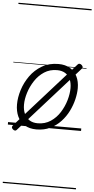

<svg xmlns="http://www.w3.org/2000/svg" viewBox="-84 -1025 756 1539"><g transform="rotate(5 294.5 -255.0)"><path d="M231 19Q175 19 136.5 -4.5Q98 -28 78.5 -70.5Q59 -113 59 -168Q59 -223 78 -284Q97 -345 135 -398.5Q173 -452 230 -485.5Q287 -519 363 -519Q417 -519 455 -496.5Q493 -474 513 -433.5Q533 -393 533 -339Q533 -298 521.5 -249.5Q510 -201 486.5 -153.5Q463 -106 426.5 -67Q390 -28 341.5 -4.5Q293 19 231 19ZM237 -31Q296 -31 341 -61Q386 -91 415.5 -138Q445 -185 460 -237Q475 -289 475 -334Q475 -376 461.5 -406Q448 -436 421 -452.5Q394 -469 355 -469Q297 -469 252.5 -440Q208 -411 177.5 -364.5Q147 -318 131 -266.5Q115 -215 115 -170Q115 -128 129.5 -96.5Q144 -65 171 -48Q198 -31 237 -31ZM75 36Q69 44 60.5 43Q52 42 44 35Q36 28 34.5 20.5Q33 13 40 4L516 -529Q522 -536 530.5 -535.5Q539 -535 548 -527Q555 -520 557 -512.5Q559 -505 552 -498ZM0 460H589V470H0ZM0 -20H589V0H0ZM0 -505H589V-500H0ZM0 -980H589V-970H0Z"/></g></svg>

Font: Playwrite NO Guides
Style: Regular
Weight: 400
Designer: Veronika Burian, José Scaglione
Foundry: TypeTogether
Version: Version 1.003